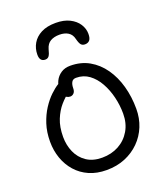

<svg xmlns="http://www.w3.org/2000/svg" viewBox="-178 -1124 1075 1252"><g transform="rotate(-20 360.0 -498.0)"><path d="M344.2 10Q276.4 10 223.7 -13.3Q171 -36.6 134.3 -78.1Q97.6 -119.6 78.4 -173.9Q59.2 -228.2 59.2 -290Q59.2 -356.6 77.2 -411.5Q95.2 -466.4 122.9 -508.9Q150.6 -551.4 181.1 -580.4Q211.6 -609.4 236.7 -624.6Q261.8 -639.8 273.8 -639.8Q283.8 -639.8 292 -636.7Q300.2 -633.6 308.6 -620.8Q323.6 -599.4 313.1 -582Q302.6 -564.6 281.6 -550.8Q252.4 -530.6 221.8 -495.7Q191.2 -460.8 170.5 -410Q149.8 -359.2 149.8 -290Q149.8 -233 171.2 -184.2Q192.6 -135.4 236 -105.7Q279.4 -76 344.2 -76Q408.8 -76 459.8 -103.9Q510.8 -131.8 540.4 -182.3Q570 -232.8 570 -300Q570 -357.2 556.3 -414.3Q542.6 -471.4 515.9 -519.1Q489.2 -566.8 450.5 -595.4Q411.8 -624 360.8 -624Q338.4 -624 329.4 -607.6Q320.4 -591.2 320.4 -566.4Q320.4 -544.6 309.8 -533.2Q299.2 -521.8 284 -521.8Q271.4 -521.8 259.6 -528.9Q247.8 -536 240.2 -550.5Q232.6 -565 232.6 -585.2Q232.6 -618.8 246.5 -647.1Q260.4 -675.4 287.1 -693.2Q313.8 -711 351.2 -711Q425.4 -711 482.7 -678.4Q540 -645.8 580 -588.8Q620 -531.8 640.6 -457.6Q661.2 -383.4 661.2 -300Q661.2 -234.8 638.5 -178.7Q615.8 -122.6 573.3 -80.2Q530.8 -37.8 473 -13.9Q415.2 10 344.2 10ZM357.8 -1006Q414.6 -1006 454.1 -986.1Q493.6 -966.2 514.3 -934.2Q535 -902.2 535 -866Q535 -834.6 523.3 -821.7Q511.6 -808.8 491.2 -808.8Q474 -808.8 464.3 -819.7Q454.6 -830.6 446.6 -861.8Q439.4 -894.4 415.1 -909.8Q390.8 -925.2 354.8 -925.2Q316.8 -925.2 291.7 -910.3Q266.6 -895.4 257 -861.2Q249 -828.2 239.8 -816Q230.6 -803.8 213.8 -803.8Q195 -803.8 185.2 -815.6Q175.4 -827.4 175.4 -851.6Q175.4 -893.8 195.7 -928.9Q216 -964 256.5 -985Q297 -1006 357.8 -1006Z"/></g></svg>

Font: Shantell Sans Light
Style: Regular
Weight: 300
Designer: Stephen Nixon, Anya Danilova, Shantell Martin
Foundry: Arrow Type
Version: Version 1.011;[c5ecc13dd]